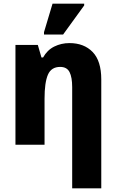

<svg xmlns="http://www.w3.org/2000/svg" viewBox="-20 -796 640 1056"><path d="M377 240V-317Q377 -371 362.5 -399.5Q348 -428 311 -428Q262 -428 243.5 -385Q225 -342 225 -253V0H65V-549H188L208 -480H217Q240 -521 278.5 -540Q317 -559 362 -559Q442 -559 489.5 -510Q537 -461 537 -359V240ZM222 -606V-619L269 -776H443V-766L327 -606Z"/></svg>

Font: Noto Sans SemiCondensed ExtraBold
Style: Regular
Weight: 800
Width: 4
Designer: Monotype Design Team
Foundry: Monotype Imaging Inc.
Version: Version 2.013; ttfautohint (v1.8.4.7-5d5b)